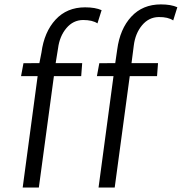

<svg xmlns="http://www.w3.org/2000/svg" viewBox="-20 -839 813 859"><path d="M420.9 0 487.8 -498.5H413.6L424.3 -556.2L495.6 -556.6L504.4 -617.2Q516.6 -709.5 567.4 -764.4Q618.2 -819.3 699.7 -819.3Q745.1 -819.3 773.4 -806.6L754.9 -747.6Q731.9 -763.2 690.4 -762.7Q646 -762.2 615.7 -726.1Q585.4 -689.9 578.6 -635.7L568.4 -556.6H687L682.6 -498.5H560.5L493.2 0ZM81.5 0 148.4 -498.5H74.2L85 -556.2L156.2 -556.6L165.5 -604Q177.7 -695.8 228.5 -751Q279.3 -806.2 360.8 -806.2Q406.2 -806.2 434.6 -793.5L416 -734.4Q393.6 -749.5 351.6 -749.5Q307.1 -749 276.9 -712.9Q246.6 -676.8 239.7 -622.6L229 -556.6H347.7L343.3 -498.5H221.2L153.8 0Z"/></svg>

Font: HaufeMerriweatherSansLt
Style: Italic
Weight: 300
Designer: Eben Sorkin ( eben@eyebytes.com )
Foundry: Eben Sorkin
Version: Version 1.56